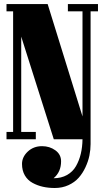

<svg xmlns="http://www.w3.org/2000/svg" viewBox="-20 -689 513 950"><path d="M12.2 -632.8V-668.9H215.8L388.2 -112.8V-632.8H315.9V-668.9H464.8V-632.8H428.2V23.9Q428.2 51.8 422.4 80.6Q416.5 109.4 402.8 138.7Q389.2 168 369.4 190.4Q349.6 212.9 318.8 227.1Q288.1 241.2 251 241.2Q219.7 241.2 192.4 235.1Q165 229 140.9 215.8Q116.7 202.6 102.8 178.7Q88.9 154.8 88.9 122.1Q88.9 87.9 117.4 61Q146 34.2 188 34.2Q225.6 34.2 253.9 54.7Q282.2 75.2 282.2 108.9Q282.2 162.1 245.1 192.9Q283.2 192.9 311.8 176.8Q340.3 160.6 356.2 132.6Q372.1 104.5 379.9 71.5Q387.7 38.6 388.2 0H246.1L85 -507.8V-36.1H157.2V0H12.2V-36.1H44.9V-632.8Z"/></svg>

Font: Lletraferida
Style: Heavy
Weight: 900
Designer: Josep Patau Bellart
Foundry: Josep Patau Bellart
Version: Version 1.000